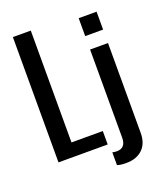

<svg xmlns="http://www.w3.org/2000/svg" viewBox="-181 -989 1062 1260"><g transform="rotate(-20 350.0 -359.5)"><path d="M479.5 156.2Q438.5 156.2 417 147.9V59.1Q434.1 62.5 448.2 62.5Q510.7 62.5 510.7 -10.3V-625H635.7V3.4Q635.7 75.7 594 116Q552.2 156.2 479.5 156.2ZM510.7 -843.8H635.7V-718.8H510.7ZM62.5 0V-875H187.5V-93.8H406.2V0Z"/></g></svg>

Font: OswaldRegular
Style: Regular
Weight: 400
Designer: vernon adams
Foundry: vernon adams
Version: Version 1.000